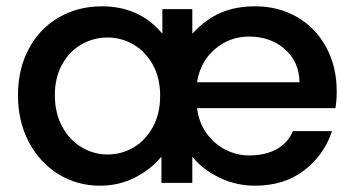

<svg xmlns="http://www.w3.org/2000/svg" viewBox="-20 -580 1125 609"><path d="M1044 -237H605Q611 -190 636 -156Q661 -122 696.5 -104.5Q732 -87 769 -87Q824 -87 859.5 -108Q895 -129 909 -164H1033Q1008 -88 944.5 -39.5Q881 9 789 9Q729 9 676 -16.5Q623 -42 590 -83V0H492V-83Q458 -42 407.5 -16.5Q357 9 297 9Q225 9 165.5 -27.5Q106 -64 71.5 -129.5Q37 -195 37 -278Q37 -361 71.5 -425.5Q106 -490 167 -525Q228 -560 303 -560Q423 -560 495 -473V-551H590V-473Q632 -519 680 -539.5Q728 -560 789 -560Q864 -560 923 -525.5Q982 -491 1015 -429.5Q1048 -368 1048 -291Q1048 -262 1044 -237ZM930 -319Q929 -384 883.5 -424Q838 -464 770 -464Q708 -464 661.5 -424Q615 -384 605 -319ZM488 -276Q488 -333 464.5 -375Q441 -417 403 -439Q365 -461 321 -461Q277 -461 239 -439.5Q201 -418 177.5 -376.5Q154 -335 154 -278Q154 -221 177.5 -178Q201 -135 239.5 -112.5Q278 -90 321 -90Q365 -90 403 -112Q441 -134 464.5 -176.5Q488 -219 488 -276Z"/></svg>

Font: Poppins-tnum Medium
Style: Regular
Weight: 500
Designer: Ninad Kale (Devanagari), Jonny Pinhorn (Latin)
Foundry: Indian Type Foundry
Version: Version 4.004